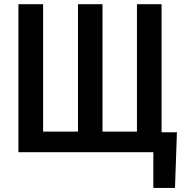

<svg xmlns="http://www.w3.org/2000/svg" viewBox="-20 -731 910 922"><path d="M829.6 -95.7 820.3 171.4H716.3V0H661.1V-95.7ZM68.4 -710.9H187V-99.1H354.5V-710.9H472.2V-99.1H637.7V-710.9H755.9V0H68.4Z"/></svg>

Font: Roboto Condensed Medium
Style: Regular
Weight: 500
Designer: Christian Robertson
Foundry: Google
Version: Version 3.0